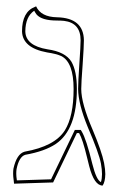

<svg xmlns="http://www.w3.org/2000/svg" viewBox="-20 -574 375 600"><path d="M233.9 -295.9Q233.9 -251 269.5 -168.5Q297.9 -101.1 305.2 -64.9Q309.1 -44.4 309.1 -29.8Q308.6 -5.9 300.8 5.9Q274.4 5.9 258.8 -54.7Q256.3 -63.5 252 -82Q238.3 -139.2 227.1 -158.2H220.2L146 -3.9L23.9 0Q23.9 -2.4 22.9 -9.3Q21 -22.9 21 -30.8Q21 -41 22 -46.9Q32.2 -93.3 57.1 -100.1Q150.9 -116.7 182.6 -166.5Q210 -210.4 210 -295.9Q210 -379.4 171.4 -398.9Q156.2 -405.8 127 -410.2Q50.3 -424.3 48.8 -476.1Q48.8 -537.1 89.4 -552.7Q93.3 -554.2 92.8 -554.2Q107.9 -521 158.2 -520Q241.2 -518.1 242.2 -448.2Q242.2 -429.7 238.3 -373Q233.9 -314.9 233.9 -295.9ZM224.1 -295.9Q224.1 -315.9 228 -375Q231.9 -430.7 231.9 -448.2Q231.9 -502.4 180.2 -508.8Q169.9 -509.8 158.2 -509.8Q110.4 -509.8 94.2 -528.8Q89.8 -534.7 86.9 -540.5Q59.6 -522 59.1 -476.1Q60.1 -431.2 128.4 -419.9Q184.1 -412.1 203.1 -381.3Q220.2 -352.1 220.2 -295.9Q220.2 -169.4 154.8 -124.5Q120.1 -101.1 59.1 -90.3Q39.6 -84.5 31.7 -45.4Q30.8 -39.6 30.8 -30.8Q30.8 -22.9 32.7 -10.7V-10.3L139.6 -13.7L213.9 -168H232.4L235.4 -163.1Q249.5 -140.1 268.6 -61.5Q281.2 -11.2 295.4 -4.9Q298.8 -15.6 298.8 -29.8Q298.8 -44.4 295.4 -63Q289.6 -94.7 253.9 -177.7Q224.6 -249.5 224.1 -295.9Z"/></svg>

Font: Linux Biolinum Outline O
Style: Bold
Weight: 700
Designer: Philipp H. Poll
Foundry: Philipp H. Poll
Version: Version 0.9.2